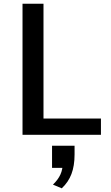

<svg xmlns="http://www.w3.org/2000/svg" viewBox="-20 -731 603 1041"><path d="M102.1 -710.9H215.8V-88.4H527.3V0H102.1ZM314.9 290 267.1 270Q294.9 243.2 307.6 215.1Q320.3 187 320.3 151.4Q320.3 147.5 320.3 144.3Q320.3 141.1 319.8 137.2L343.3 179.2H262.2V59.1H384.3V106.4Q384.3 168 367.4 212.4Q350.6 256.8 314.9 290Z"/></svg>

Font: Monda Medium
Style: Regular
Weight: 500
Designer: Vernon Adams
Foundry: Vernon Adams
Version: Version 2.200